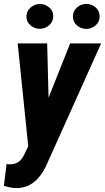

<svg xmlns="http://www.w3.org/2000/svg" viewBox="-42 -751 540 986"><path d="M135.3 -68.4 318.4 -528.3H477.5L204.6 79.1Q193.4 106.9 178.2 131.1Q163.1 155.3 143.6 174.3Q124 193.4 98.6 204.1Q73.2 214.8 41 214.8Q24.9 214.8 9.3 211.4Q-6.3 208 -22 203.6L-8.3 91.8Q-4.9 91.8 -1.2 92.3Q2.4 92.8 5.9 92.8Q25.4 93.3 40 87.2Q54.7 81.1 65.2 69.6Q75.7 58.1 83.5 41ZM200.2 -528.3 210 -147 199.7 10.7 104.5 14.6 48.8 -528.3ZM93.8 -665Q93.3 -692.9 114 -711.4Q134.8 -730 161.6 -730.5Q188.5 -731 209.7 -713.6Q231 -696.3 231.4 -668.9Q231.9 -640.6 211.4 -622.1Q190.9 -603.5 163.6 -603Q137.2 -602.5 115.7 -619.9Q94.2 -637.2 93.8 -665ZM332.5 -664.6Q331.5 -692.9 352.3 -711.7Q373 -730.5 399.9 -731Q426.8 -731.4 448 -713.9Q469.2 -696.3 469.7 -668.5Q470.7 -640.1 450 -621.6Q429.2 -603 402.3 -602.5Q375.5 -602.1 354.2 -619.6Q333 -637.2 332.5 -664.6Z"/></svg>

Font: Roboto Condensed ExtraBold
Style: Italic
Weight: 800
Italic angle: -12°
Designer: Christian Robertson
Foundry: Google
Version: Version 3.008; 2023